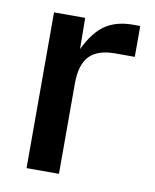

<svg xmlns="http://www.w3.org/2000/svg" viewBox="-64 -556 491 607"><g transform="rotate(10 181.0 -252.5)"><path d="M62 0V-500H162.1L163.1 -399.9Q190.9 -457.5 226.3 -481.2Q261.7 -504.9 314 -504.9H337.9V-405.8H274.9Q218.3 -405.8 192.1 -377.9Q166 -350.1 166 -290V0Z"/></g></svg>

Font: TASA Orbiter Deck Medium
Style: Regular
Weight: 500
Designer: Weizhong Zhang
Version: Version 1.000;Glyphs 3.1.2 (3151)